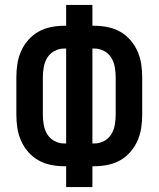

<svg xmlns="http://www.w3.org/2000/svg" viewBox="-20 -755 640 775"><path d="M247 0V-84H238Q212 -84 185 -89.5Q158 -95 135 -108Q112 -121 94 -141.5Q76 -162 65 -187Q54 -212 50 -238.5Q46 -265 46 -292V-443Q46 -470 50 -496.5Q54 -523 65 -548Q76 -573 94 -593.5Q112 -614 135 -627Q158 -640 185 -645.5Q212 -651 238 -651H247V-735H353V-651H362Q388 -651 415 -645.5Q442 -640 465 -627Q488 -614 506 -593.5Q524 -573 535 -548Q546 -523 550 -496.5Q554 -470 554 -443V-292Q554 -265 550 -238.5Q546 -212 535 -187Q524 -162 506 -141.5Q488 -121 465 -108Q442 -95 415 -89.5Q388 -84 362 -84H353V0ZM238 -176H247V-559H238Q218 -559 199.5 -549Q181 -539 170.5 -521.5Q160 -504 156.5 -483.5Q153 -463 153 -443V-292Q153 -272 156.5 -251.5Q160 -231 170.5 -213.5Q181 -196 199.5 -186Q218 -176 238 -176ZM353 -176H362Q382 -176 400.5 -186Q419 -196 429.5 -213.5Q440 -231 443.5 -251.5Q447 -272 447 -292V-443Q447 -463 443.5 -483.5Q440 -504 429.5 -521.5Q419 -539 400.5 -549Q382 -559 362 -559H353Z"/></svg>

Font: Iosevka Custom SmBdEx
Style: Regular
Weight: 600
Width: 7
Monospace: yes
Designer: Belleve Invis
Foundry: Belleve Invis
Version: Version 11.2.4; ttfautohint (v1.8.4)